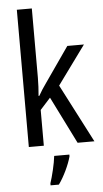

<svg xmlns="http://www.w3.org/2000/svg" viewBox="-64 -799 567 1059"><g transform="rotate(-5 220.0 -269.5)"><path d="M154 -377V-760H71V0H154V-198L211 -261L341 0H434L267 -323L423 -537H331L196 -343C182 -324 164 -296 153 -276H149C152 -308 154 -345 154 -377ZM290 71V61H206C202 102 184 175 172 210V221H218C248 180 278 116 290 71Z"/></g></svg>

Font: Noto Sans Ethiopic Condensed
Style: Regular
Weight: 400
Width: 3
Designer: Monotype Design Team
Foundry: Monotype Imaging Inc.
Version: Version 2.102